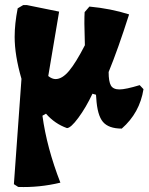

<svg xmlns="http://www.w3.org/2000/svg" viewBox="-20 -503 588 760"><path d="M548 -150Q533 -56 462 6Q410 6 387.5 -20.5Q365 -47 361 -115L360 -128L346 -132Q320 -77 290 -36.5Q260 4 245 4Q197 -13 162 -53L148 -45Q165 81 219 220Q136 240 52 237L35 226L65 -191Q38 -284 38 -357Q38 -409 50 -470L72 -483H86L214 -457L171 -202Q186 -190 200 -190Q226 -190 253 -222Q280 -254 316 -324Q314 -388 314 -410Q314 -441 315 -455L334 -477Q419 -469 491 -446Q447 -308 410 -218Q410 -180 419 -164.5Q428 -149 453 -149Q477 -149 533 -166Z"/></svg>

Font: Alegreya SC Black
Style: Regular
Weight: 900
Designer: Juan Pablo del Peral
Foundry: Huerta Tipografica
Version: Version 2.007; ttfautohint (v1.6)